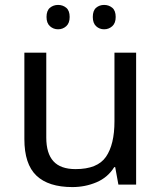

<svg xmlns="http://www.w3.org/2000/svg" viewBox="-20 -750 658 780"><path d="M533 -536V0H461L448 -71H444Q418 -29 372 -9.5Q326 10 274 10Q177 10 128 -36.5Q79 -83 79 -185V-536H168V-191Q168 -127 197 -95Q226 -63 287 -63Q376 -63 410.5 -113Q445 -163 445 -257V-536ZM169 -681Q169 -707 183 -718.5Q197 -730 216 -730Q235 -730 249 -718.5Q263 -707 263 -681Q263 -656 249 -643.5Q235 -631 216 -631Q197 -631 183 -643.5Q169 -656 169 -681ZM357 -681Q357 -707 370.5 -718.5Q384 -730 403 -730Q422 -730 436 -718.5Q450 -707 450 -681Q450 -656 436 -643.5Q422 -631 403 -631Q384 -631 370.5 -643.5Q357 -656 357 -681Z"/></svg>

Font: Noto Sans Bassa Vah
Style: Regular
Weight: 400
Designer: Monotype Design Team
Foundry: Monotype Imaging Inc.
Version: Version 2.002